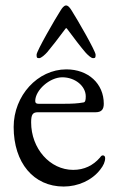

<svg xmlns="http://www.w3.org/2000/svg" viewBox="-20 -668 430 703"><path d="M222 -648C214 -648 207 -638 202 -630C182 -599 114 -481 114 -468C114 -459 114 -455 123 -455C131 -455 145 -468 153 -477C166 -492 197 -532 219 -562C222 -566 223 -566 226 -562C248 -532 279 -492 292 -477C300 -468 313 -455 321 -455C330 -455 330 -459 330 -468C330 -481 262 -599 242 -630C237 -638 230 -648 222 -648ZM213 15C266 15 317 -8 347 -47C359 -62 365 -76 365 -89C365 -95 362 -99 357 -99C353 -99 351 -98 346 -91C321 -62 288 -46 248 -46C163 -46 94 -124 94 -220C94 -249 100 -257 119 -257H330C351 -257 360 -267 360 -288C360 -362 303 -414 223 -414C118 -414 30 -318 30 -203C30 -72 103 15 213 15ZM121 -288C113 -288 109 -291 109 -298C109 -338 162 -385 208 -385C255 -385 294 -353 294 -315C294 -301 292 -294 286 -293C264 -289 244 -288 212 -288Z"/></svg>

Font: Garamond-Math
Style: Regular
Weight: 400
Version: Version 2019-08-16